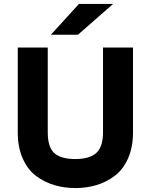

<svg xmlns="http://www.w3.org/2000/svg" viewBox="-20 -941 764 973"><path d="M238 -765 380 -921H553L375 -765ZM362 12Q306 12 256.5 -2.5Q207 -17 164 -48.5Q121 -80 95.5 -137Q70 -194 70 -270V-700H222V-270Q222 -195 255.5 -165Q289 -135 362 -135Q433 -135 467.5 -165.5Q502 -196 502 -270V-700H654V-270Q654 -195 629 -138.5Q604 -82 561.5 -50Q519 -18 469 -3Q419 12 362 12Z"/></svg>

Font: Overpass Heavy
Style: Regular
Weight: 900
Designer: Delve Withrington, Thomas Jockin
Foundry: Delve Fonts
Version: Version 3.000;DELV;Overpass